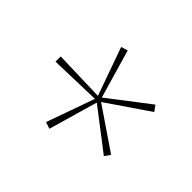

<svg xmlns="http://www.w3.org/2000/svg" viewBox="-89 -922 730 730"><g transform="rotate(-45 275.5 -557.5)"><path d="M287 -758 281 -552 475 -621 483 -594 287 -537 412 -374 389 -357 273 -527 158 -358 135 -374 260 -537 62 -594 71 -621 265 -552 259 -758Z"/></g></svg>

Font: Noto Sans Thai Thin
Style: Regular
Weight: 250
Designer: Monotype Design Team
Foundry: Monotype Imaging Inc.
Version: Version 2.001